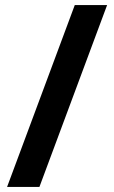

<svg xmlns="http://www.w3.org/2000/svg" viewBox="-20 -737 450 760"><path d="M404 -717 136 3H8L276 -717Z"/></svg>

Font: Noto Sans SemiCondensed
Style: Bold
Weight: 700
Width: 4
Designer: Monotype Design Team
Foundry: Monotype Imaging Inc.
Version: Version 2.013; ttfautohint (v1.8.4.7-5d5b)